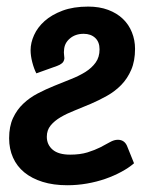

<svg xmlns="http://www.w3.org/2000/svg" viewBox="-20 -540 459 568"><path d="M87.5 -323Q80.5 -336.5 75.5 -355.8Q70.5 -375 70.5 -391.5Q70.5 -413.5 80.8 -436.2Q91 -459 112 -477.8Q133 -496.5 165 -508.5Q197 -520.5 241 -520.5Q274 -520.5 300 -510.8Q326 -501 343.5 -484.2Q361 -467.5 370.2 -444.5Q379.5 -421.5 379.5 -395.5Q379.5 -359.5 368.2 -333.5Q357 -307.5 338.8 -288.8Q320.5 -270 297 -256.8Q273.5 -243.5 249 -233Q224.5 -222.5 201 -213.2Q177.5 -204 159.2 -193.2Q141 -182.5 129.8 -168.8Q118.5 -155 118.5 -135.5Q118.5 -112 135.8 -97.2Q153 -82.5 187.5 -82.5Q217 -82.5 238.8 -89.2Q260.5 -96 276.8 -104.2Q293 -112.5 305.2 -119.5Q317.5 -126.5 328.5 -126.5Q347.5 -126.5 355.5 -109L376.5 -57Q361 -43.5 339.2 -31.8Q317.5 -20 291.8 -11Q266 -2 237.2 3Q208.5 8 179 8Q138 8 106 -2Q74 -12 52 -30Q30 -48 18.5 -73.8Q7 -99.5 7 -131Q7 -166 18.5 -190.8Q30 -215.5 48.8 -233.2Q67.5 -251 91.5 -263.5Q115.5 -276 140.8 -286.2Q166 -296.5 190 -306Q214 -315.5 232.8 -327.2Q251.5 -339 263 -355Q274.5 -371 274.5 -394Q274.5 -416 261.5 -428Q248.5 -440 227.5 -440Q203 -440 186.8 -426.2Q170.5 -412.5 169.5 -392Q168.5 -385 169.5 -378.2Q170.5 -371.5 170.5 -367.5Q169.5 -358 163.5 -353Q157.5 -348 149 -345Z"/></svg>

Font: Lato 2
Style: Bold Italic
Weight: 700
Italic angle: -7°
Designer: Lukasz Dziedzic with Adam Twardoch and Botio Nikoltchev
Foundry: tyPoland Lukasz Dziedzic
Version: Version 2.015; 2015-08-06; http://www.latofonts.com/